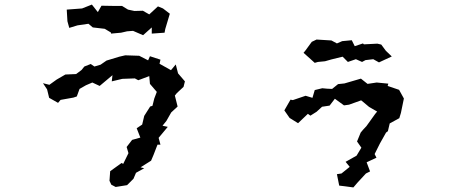

<svg xmlns="http://www.w3.org/2000/svg" viewBox="-20 -773 2040 840"><path d="M339 -736 272 -731 275 -680 283 -651 319 -662 367 -669 386 -653 438 -647 465 -631 466 -626 510 -630 536 -636 562 -638 606 -619 644 -653V-626L700 -630L703 -646L723 -713L693 -736L671 -745L633 -710L605 -726L568 -725L540 -731L514 -747H481L424 -748L408 -720L382 -753ZM168 -409 186 -382 195 -345 234 -323 245 -336 301 -346 316 -351 328 -384 356 -400 384 -412 416 -397 472 -444 469 -417 515 -428 570 -430 585 -422 633 -440 636 -406 666 -371 655 -342 647 -310 637 -307 611 -266 602 -228 578 -212 594 -171 558 -161 534 -130 542 -103 519 -56 512 -60 462 -24 459 18 467 35 486 45 536 37 564 9 575 -17 611 -37 595 -41 641 -70 652 -96 669 -140H682L674 -170L714 -218L691 -223L708 -244L729 -281L757 -307L745 -355L754 -366L783 -393L789 -417L759 -452L749 -491L728 -466L678 -494L682 -512L636 -527L628 -509L589 -529L528 -531L502 -525L446 -508L420 -490L393 -482L377 -493L349 -482L337 -467L313 -449L266 -447L228 -425L196 -402Z M1344 -590 1317 -553 1308 -542 1357 -498 1371 -502 1402 -505 1430 -513 1479 -525 1502 -502 1537 -514 1564 -502 1579 -510 1613 -514 1638 -500 1694 -526 1668 -551 1648 -578 1631 -582 1572 -579 1568 -583 1532 -571 1519 -597 1477 -593 1454 -583 1430 -596 1365 -600ZM1224 -290 1247 -257 1284 -234 1327 -275 1338 -267 1365 -284 1389 -306 1422 -311 1445 -341 1485 -312 1507 -315 1560 -334 1570 -326 1595 -305 1630 -285 1621 -274 1583 -221 1568 -205 1558 -193 1542 -154 1561 -127 1540 -92 1492 -65 1510 -43 1474 -14 1454 -11 1464 39 1489 42 1526 47 1544 26 1581 -14 1599 -23 1584 -63 1627 -83 1619 -99 1642 -145 1669 -193 1677 -199 1685 -233 1727 -256 1734 -279 1747 -342 1726 -380 1676 -397 1679 -407 1628 -412 1588 -406 1559 -429 1487 -408 1459 -405 1433 -384 1411 -385 1390 -387 1357 -379 1347 -345 1317 -354 1261 -335 1251 -337Z"/></svg>

Font: チョークS
Style: Regular
Weight: 400
Designer: [Stick] Fontworks Inc.
Foundry: [Stick] Fontworks Inc.
Version: Version 1.200;FEAKit 1.0